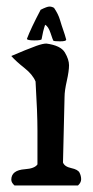

<svg xmlns="http://www.w3.org/2000/svg" viewBox="-20 -568 284 588"><path d="M107.4 -448.2Q107.4 -444.3 85 -444.3Q62.5 -444.3 62.5 -449.2Q74.2 -480.5 104.5 -538.1Q124 -547.9 131.3 -547.9Q138.7 -547.9 145.5 -543.9Q158.2 -525.4 163.6 -507.3Q168.9 -489.3 173.8 -475.6Q178.7 -461.9 182.6 -447.3V-446.3Q182.6 -441.4 163.6 -441.4Q144.5 -441.4 143.1 -443.8Q141.6 -446.3 134.8 -466.8Q127.9 -487.3 118.2 -492.2Q111.3 -471.7 107.4 -448.2ZM177.7 -271.5 172.9 -70.3Q177.7 -57.6 198.2 -53.2Q218.8 -48.8 223.6 -39.1Q228.5 -29.3 228.5 -19Q228.5 -8.8 218.8 0H24.4Q14.6 -8.8 14.6 -17.6Q14.6 -46.9 56.6 -49.8Q85.9 -51.8 94.7 -64.5V-168Q94.7 -222.7 88.9 -318.4Q80.1 -339.8 54.7 -359.9Q29.3 -379.9 14.6 -396.5Q39.1 -407.2 56.6 -414.1L91.8 -427.7Q111.3 -434.6 122.1 -434.6Q166 -428.7 178.7 -407.2Q191.4 -385.7 191.4 -368.2Q191.4 -350.6 184.6 -320.3Q177.7 -290 177.7 -271.5Z"/></svg>

Font: Essays1743
Style: Medium
Weight: 500
Designer: Based on the typeface in a 1743 English translation of the essays of Montaigne.  PostScript/TrueType font designed by Jo
Version: Version 002.100